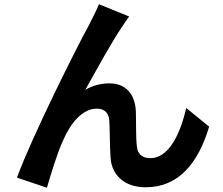

<svg xmlns="http://www.w3.org/2000/svg" viewBox="-20 -829 1040 896"><path d="M583 -752 442 -809C424 -767 406 -735 393 -708C341 -614 132 -198 59 0L199 47C214 -5 247 -115 274 -173C309 -254 364 -322 432 -322C468 -322 487 -302 490 -267C493 -227 492 -146 496 -93C500 -21 552 45 660 45C813 45 905 -67 956 -238L849 -325C821 -202 767 -91 682 -91C649 -91 622 -106 619 -145C613 -186 616 -266 614 -310C610 -392 565 -440 491 -440C453 -440 415 -431 378 -410C427 -497 502 -635 551 -706C562 -722 573 -740 583 -752Z"/></svg>

Font: Source Han Sans SC Bold
Style: Regular
Weight: 700
Designer: Ryoko NISHIZUKA (kana & ideographs); Paul D. Hunt (Latin, Greek & Cyrillic); Wenlong ZHANG (bopomofo); Sandoll Communica
Foundry: Adobe Systems Incorporated
Version: Version 1.001;PS 1.001;hotconv 1.0.78;makeotf.lib2.5.61930